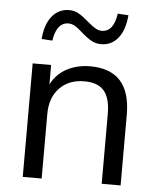

<svg xmlns="http://www.w3.org/2000/svg" viewBox="-52 -774 673 819"><g transform="rotate(5 284.0 -364.5)"><path d="M76 0V-486H155V-403Q179 -449 223 -472Q267 -495 322 -495Q495 -495 495 -303V0H414V-298Q414 -366 387.5 -397.5Q361 -429 303 -429Q236 -429 196.5 -387.5Q157 -346 157 -277V0ZM151 -590 105 -593Q110 -656 138.5 -691Q167 -726 212 -726Q234 -726 252.5 -715.5Q271 -705 295 -684Q317 -665 330.5 -657.5Q344 -650 357 -650Q408 -650 419 -729L465 -726Q460 -663 432 -628Q404 -593 359 -593Q338 -593 319.5 -602.5Q301 -612 275 -635Q254 -654 240.5 -661.5Q227 -669 214 -669Q163 -669 151 -590Z"/></g></svg>

Font: Nunito Sans
Style: Regular
Weight: 400
Designer: Vernon Adams
Foundry: Vernon Adams
Version: Version 3.101; ttfautohint (v1.8.4.7-5d5b);gftools[0.9.27]